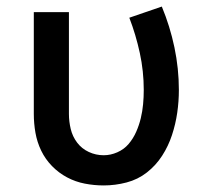

<svg xmlns="http://www.w3.org/2000/svg" viewBox="-20 -557 640 585"><path d="M296 8Q267 8 238.5 2.5Q210 -3 184.5 -16.5Q159 -30 138.5 -51Q118 -72 105.5 -98Q93 -124 88 -152.5Q83 -181 83 -210V-520H190V-210Q190 -187 195.5 -164Q201 -141 215 -122.5Q229 -104 250.5 -94Q272 -84 296 -84Q317 -84 337.5 -93Q358 -102 372 -118.5Q386 -135 395 -155.5Q404 -176 409 -197Q414 -218 416 -239.5Q418 -261 418 -283Q418 -340 406 -395.5Q394 -451 374 -503L473 -537Q498 -477 511.5 -412.5Q525 -348 525 -283Q525 -248 520 -213.5Q515 -179 504 -145.5Q493 -112 474 -82.5Q455 -53 427.5 -31.5Q400 -10 365.5 -1Q331 8 296 8Z"/></svg>

Font: Zed Mono Semibold Extended
Style: Regular
Weight: 600
Width: 7
Monospace: yes
Designer: Belleve Invis
Foundry: Belleve Invis
Version: Version 1.0.0; ttfautohint (v1.8.4)